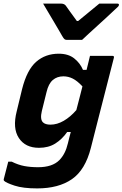

<svg xmlns="http://www.w3.org/2000/svg" viewBox="-45 -849 682 1069"><path d="M282 -550Q335 -550 368 -524Q401 -498 417 -460H437Q442 -479 446.5 -498.5Q451 -518 456 -538H581Q592 -538 589 -527Q566 -437 545.5 -357Q525 -277 504.5 -197Q484 -117 461 -26Q430 97 355.5 148.5Q281 200 162 200Q83 200 36 184.5Q-11 169 -22 158Q-26 154 -24 148Q-17 120 -11.5 99.5Q-6 79 1 51H20Q56 69 90.5 75.5Q125 82 167 82Q246 82 285 43Q319 9 333 -51Q337 -68 341 -83.5Q345 -99 349 -114H329Q301 -74 263 -50Q225 -26 172 -26Q96 -26 60 -80.5Q24 -135 48 -229L78 -353Q105 -460 156.5 -505Q208 -550 282 -550ZM194 -168Q207 -155 236 -155Q273 -155 310 -176.5Q347 -198 380 -236Q388 -267 396.5 -299.5Q405 -332 414 -368Q385 -399 360 -411.5Q335 -424 308 -424Q273 -424 249 -403.5Q225 -383 214 -336L188 -231Q177 -185 194 -168ZM412 -627H326Q319 -627 314 -631Q309 -635 301 -649Q296 -658 284 -678.5Q272 -699 256 -726Q240 -753 224 -780Q208 -807 195 -829H294Q312 -829 321 -818Q328 -808 343 -787Q358 -766 383 -732H390Q430 -765 457.5 -787.5Q485 -810 508 -829H608Q619 -829 617 -820Q616 -816 612 -811.5Q608 -807 591 -792Q577 -779 552.5 -756Q528 -733 500 -708Q472 -683 448.5 -661Q425 -639 412 -627Z"/></svg>

Font: Recursive Sn Lnr St
Style: Bold Italic
Weight: 700
Italic angle: -15°
Version: Version 1.079;hotconv 1.0.112;makeotfexe 2.5.65598; ttfautoh